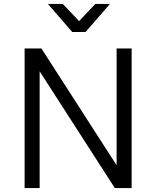

<svg xmlns="http://www.w3.org/2000/svg" viewBox="-20 -963 800 983"><path d="M183 0H106V-715H192L577 -117V-715H654V0H568L183 -598ZM225 -943H301L385 -855L468 -943H543L418 -799H350Z"/></svg>

Font: Wix Madefor Text
Style: Regular
Weight: 400
Designer: Dalton Maag Ltd
Foundry: Dalton Maag Ltd
Version: Version 3.100